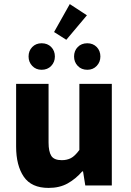

<svg xmlns="http://www.w3.org/2000/svg" viewBox="-20 -909 640 941"><path d="M218 12Q134 12 96.5 -43Q59 -98 59 -191V-498H218V-211Q218 -166 231.5 -145Q245 -124 283 -124Q308 -124 327.5 -134Q347 -144 369 -174V-498H528V0H398L387 -69H383Q351 -32 311.5 -10Q272 12 218 12ZM184 -567Q156 -567 138 -586Q120 -605 120 -632Q120 -660 138 -678.5Q156 -697 184 -697Q213 -697 231 -678.5Q249 -660 249 -632Q249 -605 231 -586Q213 -567 184 -567ZM408 -567Q379 -567 361 -586Q343 -605 343 -632Q343 -660 361 -678.5Q379 -697 408 -697Q436 -697 454 -678.5Q472 -660 472 -632Q472 -605 454 -586Q436 -567 408 -567ZM305 -714 245 -752 322 -889 406 -834Z"/></svg>

Font: Source Code Pro ExtraBold
Style: Regular
Weight: 800
Monospace: yes
Designer: Paul D. Hunt, Teo Tuominen
Foundry: Adobe Systems Incorporated
Version: Version 1.018;hotconv 1.0.116;makeotfexe 2.5.65601